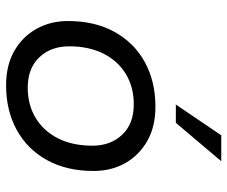

<svg xmlns="http://www.w3.org/2000/svg" viewBox="-78 -658 746 630"><g transform="rotate(90 295.0 -343.0)"><path d="M260 10Q194 10 147 -17Q100 -44 74.5 -90Q49 -136 49 -193Q49 -281 84.5 -345.5Q120 -410 183.5 -445Q247 -480 330 -480Q396 -480 443 -453Q490 -426 515.5 -380.5Q541 -335 541 -277Q541 -189 505.5 -124.5Q470 -60 406.5 -25Q343 10 260 10ZM268 -61Q324 -61 367 -87Q410 -113 434 -160.5Q458 -208 458 -273Q458 -333 422 -371Q386 -409 322 -409Q266 -409 223 -383Q180 -357 156 -309.5Q132 -262 132 -197Q132 -137 168 -99Q204 -61 268 -61ZM323 -547 424 -696H509L383 -547Z"/></g></svg>

Font: Gantari
Style: Italic
Weight: 400
Italic angle: -10°
Designer: Anugrah Pasau
Foundry: Lafontype
Version: Version 1.000; ttfautohint (v1.8.3)